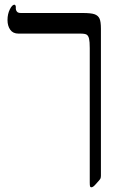

<svg xmlns="http://www.w3.org/2000/svg" viewBox="-20 -609 531 824"><path d="M413.1 145Q413.1 152.3 411.1 157.2Q409.2 162.1 387.2 185.5Q378.4 194.8 372.1 194.8Q367.7 194.8 366.5 190.9Q365.2 187 365.2 174.8V-402.8Q365.2 -430.2 362.3 -442.6Q359.4 -455.1 352.5 -460Q345.7 -464.8 324.2 -464.8H59.1Q35.6 -464.8 23.9 -481.4Q12.2 -498 12.2 -522.9Q12.2 -548.8 22.2 -568.8Q32.2 -588.9 42 -588.9Q44.4 -588.9 46.1 -585.9Q47.9 -583 47.9 -580.1V-570.8Q47.9 -565.4 52.5 -559.3Q57.1 -553.2 69.8 -553.2H335Q370.6 -553.2 385.7 -547.9Q400.9 -542.5 407 -529.5Q413.1 -516.6 413.1 -485.8Z"/></svg>

Font: Tinos
Style: Regular
Weight: 400
Designer: Steve Matteson
Foundry: Monotype Imaging Inc.
Version: Version 1.23